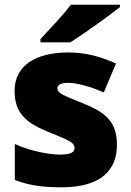

<svg xmlns="http://www.w3.org/2000/svg" viewBox="-20 -786 557 816"><path d="M490 -756V-766H281C248 -721 186 -657 152 -620V-606H279C333 -640 443 -718 490 -756ZM477 -170C477 -267 431 -307 335 -346C243 -383 224 -390 224 -411C224 -426 241 -434 271 -434C304 -434 366 -418 421 -393L473 -516C404 -547 343 -563 270 -563C133 -563 42 -508 42 -400C42 -309 87 -266 179 -228C272 -190 297 -181 297 -157C297 -138 278 -129 235 -129C193 -129 113 -142 43 -174V-21C107 3 164 10 243 10C411 10 477 -65 477 -170Z"/></svg>

Font: Noto Sans Lao Looped Black
Style: Regular
Weight: 900
Designer: Mark Frömberg, Ben Mitchell
Foundry: The Fontpad Ltd
Version: Version 1.002